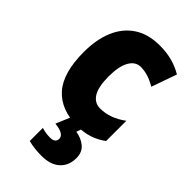

<svg xmlns="http://www.w3.org/2000/svg" viewBox="-244 -638 953 953"><g transform="rotate(45 232.5 -161.5)"><path d="M273 10Q157 10 96 -58.5Q35 -127 35 -274Q35 -361 62.5 -426Q90 -491 144.5 -527Q199 -563 280 -563Q327 -563 366.5 -552.5Q406 -542 441 -521L394 -388Q367 -404 341 -412.5Q315 -421 288 -421Q251 -421 229.5 -383.5Q208 -346 208 -274Q208 -202 229.5 -167Q251 -132 291 -132Q360 -132 426 -181V-39Q394 -15 356.5 -2.5Q319 10 273 10ZM382 125Q382 178 348 209Q314 240 252 240Q224 240 200.5 237Q177 234 158 229V137Q175 142 189.5 144Q204 146 216 146Q254 146 254 118Q254 85 187 78L220 0H301L289 33Q328 39 355 61.5Q382 84 382 125Z"/></g></svg>

Font: Noto Sans Myanmar UI Condensed Black
Style: Regular
Weight: 900
Width: 3
Designer: Monotype Design Team
Foundry: Monotype Imaging Inc.
Version: Version 2.103; ttfautohint (v1.8.4.7-5d5b)